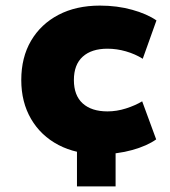

<svg xmlns="http://www.w3.org/2000/svg" viewBox="-20 -540 608 686"><path d="M255 126V-74H393V126ZM336 11Q252 11 189 -22Q126 -55 91 -115Q56 -175 56 -254Q56 -335 91 -394.5Q126 -454 189 -487Q252 -520 337 -520Q399 -520 452.5 -505Q506 -490 539 -467L490 -330Q463 -347 430 -356.5Q397 -366 364 -366Q307 -366 275.5 -337.5Q244 -309 244 -254Q244 -199 275.5 -170.5Q307 -142 364 -142Q397 -142 430 -152.5Q463 -163 488 -178L538 -42Q506 -19 452.5 -4Q399 11 336 11Z"/></svg>

Font: Nunito Sans 6pt Black
Style: Regular
Weight: 900
Version: Version 3.101;gftools[0.9.27]